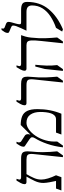

<svg xmlns="http://www.w3.org/2000/svg" viewBox="801 -1631 840 2502"><g transform="rotate(-90 1221.0 -380.0)"><path d="M-10 0 15 -70H114Q105 -111 97 -154.5Q89 -198 88 -233Q87 -290 113.5 -346.5Q140 -403 171 -455H99Q89 -455 80.5 -460.5Q72 -466 72 -481Q72 -502 87.5 -531.5Q103 -561 119 -585H142Q127 -545 135 -535Q143 -525 160 -525H405Q458 -525 479 -508.5Q500 -492 500 -440Q500 -419 497 -390Q493 -350 491 -314.5Q489 -279 489 -245Q489 -193 492.5 -146.5Q496 -100 500 -55L447 20H424L464 -358Q465 -368 465.5 -376.5Q466 -385 466 -392Q466 -429 450 -442Q434 -455 390 -455H203Q172 -403 152 -356.5Q132 -310 132 -261Q132 -224 147 -173.5Q162 -123 188 -70L163 0Z M552 20Q565 -92 597.5 -185.5Q630 -279 670 -343Q685 -367 683.5 -383Q682 -399 659 -415L588 -463Q578 -470 569 -475.5Q560 -481 560 -494Q560 -515 574 -540.5Q588 -566 602 -585H625Q613 -561 617 -545.5Q621 -530 629 -525L702 -478Q719 -468 723 -447Q727 -426 717 -403L843 -530Q911 -530 957 -511.5Q1003 -493 1026.5 -445.5Q1050 -398 1050 -311Q1050 -144 990 0H719L744 -70H916Q946 -70 965.5 -88Q985 -106 995 -136Q1005 -166 1009 -202Q1013 -238 1013 -274Q1013 -355 978 -405Q943 -455 872 -455Q829 -455 783.5 -422.5Q738 -390 701 -334.5Q664 -279 643.5 -207Q623 -135 628 -55L575 20Z M1397 20 1437 -358Q1443 -415 1429.5 -435Q1416 -455 1363 -455H1127Q1117 -455 1108.5 -460.5Q1100 -466 1100 -481Q1100 -502 1115.5 -531.5Q1131 -561 1147 -585H1170Q1155 -545 1163 -535Q1171 -525 1188 -525H1378Q1420 -525 1442 -514.5Q1464 -504 1470 -475Q1476 -446 1470 -390Q1460 -289 1463 -209Q1466 -129 1473 -55L1420 20Z M1982 -395Q1971 -290 1974 -209.5Q1977 -129 1984 -55L1931 20H1908L1938 -263Q1947 -347 1945 -388Q1943 -429 1928 -442Q1913 -455 1883 -455H1577Q1567 -455 1558.5 -460.5Q1550 -466 1550 -481Q1550 -502 1565.5 -531.5Q1581 -561 1597 -585H1620Q1605 -545 1613 -535Q1621 -525 1638 -525H2014Q2002 -490 1996 -470Q1990 -450 1987.5 -434.5Q1985 -419 1982 -395ZM1573 -215 1605 -340H1628Q1620 -261 1617.5 -195Q1615 -129 1624 -55L1571 20H1548Z M2341 -525Q2397 -525 2422 -508.5Q2447 -492 2447 -447Q2447 -280 2352 -165.5Q2257 -51 2090 20L2061 10L2109 -70Q2193 -99 2259 -142.5Q2325 -186 2363 -246Q2401 -306 2401 -383Q2401 -417 2382 -436Q2363 -455 2317 -455H2072L2105 -526Q2124 -567 2131.5 -589Q2139 -611 2139 -630Q2139 -642 2129 -648.5Q2119 -655 2105 -660L2071 -674Q2059 -679 2051 -683.5Q2043 -688 2043 -701Q2043 -722 2055.5 -741.5Q2068 -761 2082 -780H2105Q2099 -768 2099 -759Q2099 -747 2112 -741L2134 -732L2160 -722Q2187 -712 2187 -689Q2187 -674 2179.5 -646.5Q2172 -619 2164 -591Q2156 -563 2156 -544Q2156 -534 2161.5 -529.5Q2167 -525 2186 -525Z"/></g></svg>

Font: Bona Nova SC
Style: Italic
Weight: 400
Italic angle: -4°
Designer: Mateusz Machalski
Foundry: Capitalics
Version: Version 4.001; ttfautohint (v1.8.4.7-5d5b)